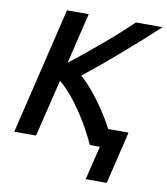

<svg xmlns="http://www.w3.org/2000/svg" viewBox="-94 -771 899 1034"><g transform="rotate(10 355.5 -254.0)"><path d="M445 185 490 0H435Q409 -58 375 -115Q341 -172 301.5 -223.5Q262 -275 217 -313L141 0H22L188 -693H307L240 -415Q283 -449 328.5 -486Q374 -523 417.5 -560Q461 -597 498.5 -631Q536 -665 565 -693H711Q671 -656 623.5 -613.5Q576 -571 525.5 -527Q475 -483 424 -440.5Q373 -398 325 -360Q360 -329 394 -288Q428 -247 460 -199Q492 -151 518 -102H629L560 185Z"/></g></svg>

Font: Ubuntu Sans SemiBold
Style: Italic
Weight: 600
Italic angle: -13.5°
Designer: Dalton Maag Ltd
Foundry: Dalton Maag Ltd
Version: Version 1.006